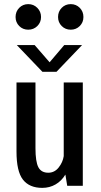

<svg xmlns="http://www.w3.org/2000/svg" viewBox="-20 -901 490 931"><path d="M55.5 -818.5Q55.5 -845 73.2 -863Q91 -881 117 -881Q143 -881 161 -862.8Q179 -844.5 179 -818.5Q179 -792.5 161 -774.8Q143 -757 117 -757Q91 -757 73.2 -774.8Q55.5 -792.5 55.5 -818.5ZM261.5 -818.5Q261.5 -845 279.2 -863Q297 -881 323 -881Q349 -881 366.8 -863Q384.5 -845 384.5 -818.5Q384.5 -792.5 366.8 -774.8Q349 -757 323 -757Q297 -757 279.2 -774.8Q261.5 -792.5 261.5 -818.5ZM378 -682.5 254 -553H185.5L61.5 -682.5H148L220.5 -599L291.5 -682.5ZM185 10Q122.5 10 91.2 -30Q60 -70 60 -166V-501H152V-182.5Q152 -117 166 -90.2Q180 -63.5 214 -63.5Q244.5 -63.5 264.5 -88.8Q284.5 -114 289 -144V-501H381.5V0H306L297 -54.5Q278.5 -23.5 249.5 -6.8Q220.5 10 185 10Z"/></svg>

Font: League Mono Condensed
Style: Regular
Weight: 400
Width: 1
Designer: Tyler Finck
Foundry: The League of Moveable Type / Tyler Finck
Version: Version 2.210